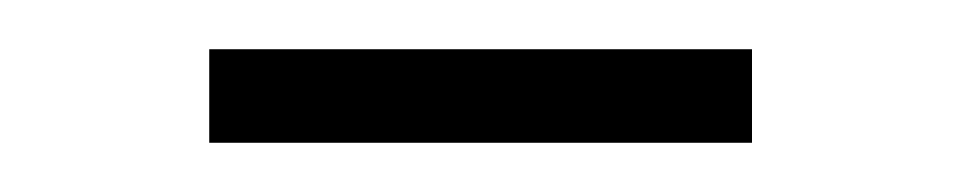

<svg xmlns="http://www.w3.org/2000/svg" viewBox="-20 -300 390 78"><path d="M65 -280H285.5V-242H65Z"/></svg>

Font: Newsreader Caption ExtraLight
Style: Regular
Weight: 275
Designer: Hugues Gentile
Foundry: Production Type
Version: Version 1.001